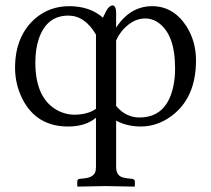

<svg xmlns="http://www.w3.org/2000/svg" viewBox="-20 -462 788 716"><path d="M521 -393.1Q477.1 -393.1 439 -351.6Q422.4 -332.5 413.1 -311V-66.9Q449.2 -23.9 500 -23.9Q605 -23.9 627.9 -147.9Q633.3 -177.2 632.8 -210Q632.8 -327.6 575.7 -373.5Q551.3 -393.1 521 -393.1ZM413.1 161.1Q413.1 193.4 439.5 200.2Q446.8 202.1 455.1 203.1L474.1 205.1Q481.9 207.5 482.9 212.9V231.9L481 233.9Q480 233.9 373 231.9L270 233.9L268.1 231.9V212.9Q270 206.1 275.9 205.1L294.9 203.1Q332.5 199.2 336.9 173.3Q337.9 167.5 337.9 161.1V-22.9Q298.8 9.8 233.9 9.8Q115.2 9.8 63 -94.2Q36.6 -147.5 36.1 -208Q36.1 -326.7 110.8 -392.6Q164.6 -439 238.8 -439Q316.4 -438.5 363.8 -396L376 -420.9Q386.7 -440.9 399.9 -441.9Q412.6 -440.4 413.1 -415V-358.9Q464.8 -438.5 546.9 -439Q627 -439 675.8 -363.3Q710.9 -307.1 710.9 -236.8Q710.9 -95.2 616.7 -27.3Q564.5 9.8 504.9 9.8Q452.1 9.3 413.1 -12.2ZM234.9 -403.8Q152.8 -403.8 124 -314.9Q111.8 -276.9 111.8 -229Q111.8 -90.3 200.2 -47.4Q228.5 -34.2 257.8 -34.2Q309.1 -35.2 337.9 -56.2V-333Q296.4 -403.8 234.9 -403.8Z"/></svg>

Font: Linux Biolinum Capitals O
Style: Small Caps
Weight: 400
Designer: Philipp H. Poll
Foundry: Philipp H. Poll
Version: Version 1.0.4